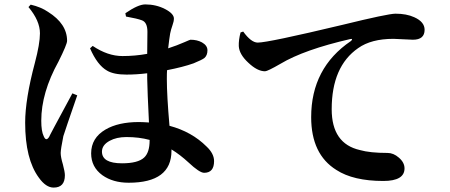

<svg xmlns="http://www.w3.org/2000/svg" viewBox="-20 -797 2040 870"><path d="M330 -365Q274 -203 267 -180Q255 -120 255 -104Q255 -85 265 -52Q274 -18 274 -3Q274 53 223 53Q188 53 156 8Q94 -76 94 -241Q94 -347 138 -512Q161 -599 161 -646Q161 -703 109 -765L119 -776Q166 -765 198 -743Q284 -689 284 -612Q284 -596 245 -518Q167 -377 167 -250Q167 -202 178 -180Q189 -153 204 -179Q197 -169 308 -374ZM658 -163Q610 -176 553 -176Q508 -176 477 -159Q442 -140 442 -110Q442 -57 533 -57Q605 -57 633 -83Q658 -106 658 -161ZM548 -737Q606 -777 638 -777Q687 -777 728 -756Q768 -735 768 -713Q768 -700 762 -684Q754 -661 751 -645Q747 -622 742 -578Q782 -591 816 -606Q841 -617 843 -617Q873 -617 895 -605Q920 -591 920 -569Q920 -546 906 -534Q896 -526 857 -510Q809 -493 737 -479Q736 -466 736 -439Q736 -364 748 -227Q849 -200 916 -133Q950 -101 950 -67Q950 -14 905 -14Q884 -14 834 -61Q796 -96 757 -120V-114Q757 31 563 31Q492 31 444 -3Q393 -40 393 -102Q393 -172 458 -210Q516 -244 609 -244Q625 -244 655 -242Q648 -382 647 -441V-465Q599 -459 553 -459Q495 -459 465 -477Q421 -502 388 -578L400 -589Q468 -543 535 -543Q592 -543 647 -553L648 -653Q648 -696 623 -705Q602 -713 551 -722Z M1082 -654Q1118 -604 1148 -604Q1195 -604 1530 -684Q1738 -735 1772 -735Q1822 -735 1857 -719Q1904 -698 1904 -662Q1904 -617 1851 -617Q1838 -617 1807 -619Q1777 -621 1763 -621Q1662 -621 1603 -579Q1483 -496 1483 -302Q1483 -146 1611 -117Q1656 -104 1736 -104Q1763 -104 1787 -83Q1813 -61 1813 -34Q1813 23 1717 23Q1581 23 1504 -27Q1390 -98 1390 -266Q1390 -489 1570 -611Q1576 -616 1575 -619Q1574 -622 1567 -620Q1358 -572 1251 -508Q1192 -474 1181 -474Q1146 -474 1105 -513Q1064 -551 1062 -588Q1061 -616 1070 -650Z"/></svg>

Font: Source Han Serif JP
Style: Bold
Weight: 700
Designer: Ryoko NISHIZUKA  (kana & ideographs); Frank Grießhammer (Latin, Greek & Cyrillic); Wenlong ZHANG  (bopomofo); Sandoll Co
Foundry: Adobe Systems Incorporated
Version: Version 1.000;PS 1;hotconv 16.6.53;makeotf.lib2.5.65590